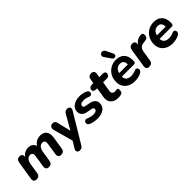

<svg xmlns="http://www.w3.org/2000/svg" viewBox="185 -2006 3423 3423"><g transform="rotate(-45 1897.0 -294.5)"><path d="M95 9Q60 9 43.5 -13.5Q27 -36 34 -76L90 -427Q95 -463 116.5 -481Q138 -499 173 -499Q209 -499 225 -477Q241 -455 235 -415L227 -361L221 -394Q250 -450 295 -475.5Q340 -501 390 -501Q445 -501 481 -472.5Q517 -444 531 -388L517 -395Q544 -448 589.5 -474.5Q635 -501 694 -501Q747 -501 783 -479Q819 -457 834 -410.5Q849 -364 838 -291L802 -64Q797 -28 775.5 -9.5Q754 9 718 9Q681 9 664 -13.5Q647 -36 653 -76L686 -291Q694 -337 680 -360.5Q666 -384 631 -384Q589 -384 561.5 -352Q534 -320 524 -262L493 -64Q488 -28 466 -9.5Q444 9 408 9Q371 9 354 -13.5Q337 -36 343 -76L377 -291Q385 -337 371 -360.5Q357 -384 322 -384Q280 -384 252 -352Q224 -320 214 -262L183 -64Q172 9 95 9Z M1011 189Q982 189 966.5 176Q951 163 949.5 142.5Q948 122 963 98L1058 -57L1048 5L937 -397Q929 -427 935 -450Q941 -473 959 -486Q977 -499 1005 -499Q1036 -499 1052 -484Q1068 -469 1076 -431L1146 -139H1113L1288 -445Q1304 -474 1322 -486.5Q1340 -499 1369 -499Q1398 -499 1414 -486Q1430 -473 1432 -452.5Q1434 -432 1420 -408L1093 135Q1076 164 1058 176.5Q1040 189 1011 189Z M1635 11Q1588 11 1544 2Q1500 -7 1467 -21Q1444 -31 1434.5 -47Q1425 -63 1426.5 -80Q1428 -97 1437.5 -110Q1447 -123 1464 -127.5Q1481 -132 1502 -123Q1534 -108 1568 -100.5Q1602 -93 1634 -93Q1677 -93 1698.5 -108Q1720 -123 1720 -146Q1720 -163 1708.5 -173.5Q1697 -184 1672 -188L1581 -205Q1523 -215 1491 -248.5Q1459 -282 1459 -333Q1459 -378 1485.5 -416.5Q1512 -455 1564 -478Q1616 -501 1692 -501Q1725 -501 1764 -493Q1803 -485 1833 -470Q1855 -460 1864 -444Q1873 -428 1871.5 -412Q1870 -396 1859.5 -383.5Q1849 -371 1832 -367.5Q1815 -364 1793 -373Q1769 -385 1740.5 -391.5Q1712 -398 1684 -398Q1639 -398 1616.5 -382Q1594 -366 1594 -341Q1594 -327 1603.5 -316.5Q1613 -306 1635 -302L1725 -285Q1789 -273 1822 -240.5Q1855 -208 1855 -157Q1855 -76 1794.5 -32.5Q1734 11 1635 11Z M2164 11Q2093 11 2048.5 -15Q2004 -41 1986 -86.5Q1968 -132 1978 -191L2008 -378H1974Q1946 -378 1930 -390.5Q1914 -403 1914 -426Q1914 -457 1934.5 -474Q1955 -491 1989 -491H2025L2039 -574Q2045 -609 2065 -626.5Q2085 -644 2120 -644Q2159 -644 2176 -622Q2193 -600 2187 -561L2176 -491H2262Q2291 -491 2307 -479Q2323 -467 2323 -444Q2323 -416 2304.5 -397Q2286 -378 2254 -378H2159L2130 -199Q2122 -152 2141 -132Q2160 -112 2194 -112Q2211 -112 2221 -114.5Q2231 -117 2242 -117Q2258 -117 2265.5 -108.5Q2273 -100 2273 -76Q2273 -34 2259.5 -18Q2246 -2 2223 3Q2210 7 2194 9Q2178 11 2164 11Z M2579 11Q2502 11 2445 -17.5Q2388 -46 2357 -97Q2326 -148 2326 -215Q2326 -299 2362 -363Q2398 -427 2460.5 -464Q2523 -501 2602 -501Q2664 -501 2707 -480Q2750 -459 2775 -423.5Q2800 -388 2808.5 -342.5Q2817 -297 2812 -249Q2809 -226 2799 -219.5Q2789 -213 2772 -213H2448L2459 -291H2710L2694 -277Q2699 -313 2691 -340.5Q2683 -368 2661 -384.5Q2639 -401 2601 -401Q2563 -401 2536.5 -383.5Q2510 -366 2495 -338.5Q2480 -311 2474 -278L2469 -243Q2458 -177 2491.5 -139.5Q2525 -102 2594 -102Q2620 -102 2650.5 -108Q2681 -114 2705 -126Q2727 -137 2743.5 -133.5Q2760 -130 2769 -117Q2778 -104 2778.5 -87.5Q2779 -71 2769.5 -54.5Q2760 -38 2740 -27Q2705 -8 2661 1.5Q2617 11 2579 11ZM2569 -568 2488 -686Q2471 -709 2473.5 -728.5Q2476 -748 2489.5 -761Q2503 -774 2522 -777Q2541 -780 2560 -770.5Q2579 -761 2591 -734L2652 -608Q2662 -588 2655.5 -572Q2649 -556 2634 -548Q2619 -540 2601 -544Q2583 -548 2569 -568Z M2937 9Q2900 9 2883.5 -13.5Q2867 -36 2874 -76L2929 -427Q2935 -463 2956.5 -481Q2978 -499 3013 -499Q3049 -499 3065 -477.5Q3081 -456 3075 -415L3067 -371H3058Q3077 -430 3122.5 -464Q3168 -498 3228 -501Q3258 -502 3270 -490.5Q3282 -479 3282 -452Q3282 -412 3263.5 -393Q3245 -374 3207 -370L3174 -367Q3115 -361 3089 -331.5Q3063 -302 3054 -246L3025 -64Q3020 -27 2997.5 -9Q2975 9 2937 9Z M3531 11Q3454 11 3397 -17.5Q3340 -46 3309 -97Q3278 -148 3278 -215Q3278 -299 3314 -363Q3350 -427 3412.5 -464Q3475 -501 3554 -501Q3616 -501 3659 -480Q3702 -459 3727 -423.5Q3752 -388 3760.5 -342.5Q3769 -297 3764 -249Q3761 -226 3751 -219.5Q3741 -213 3724 -213H3400L3411 -291H3662L3646 -277Q3651 -313 3643 -340.5Q3635 -368 3613 -384.5Q3591 -401 3553 -401Q3515 -401 3488.5 -383.5Q3462 -366 3447 -338.5Q3432 -311 3426 -278L3421 -243Q3410 -177 3443.5 -139.5Q3477 -102 3546 -102Q3572 -102 3602.5 -108Q3633 -114 3657 -126Q3679 -137 3695.5 -133.5Q3712 -130 3721 -117Q3730 -104 3730.5 -87.5Q3731 -71 3721.5 -54.5Q3712 -38 3692 -27Q3657 -8 3613 1.5Q3569 11 3531 11Z"/></g></svg>

Font: Nunito ExtraLight ExtraBold
Style: Italic
Weight: 800
Italic angle: -9°
Version: Version 3.602